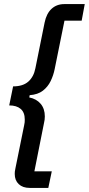

<svg xmlns="http://www.w3.org/2000/svg" viewBox="-20 -780 434 938"><path d="M216 138H125Q91 138 71.5 119.5Q52 101 52 70Q52 65 52.5 58.5Q53 52 55 44L98 -168Q100 -176 100.5 -182.5Q101 -189 101 -196Q101 -231 81 -248Q61 -265 25 -265L44 -358Q92 -358 118.5 -381.5Q145 -405 153 -447L198 -670Q207 -714 232 -737Q257 -760 294 -760H394L379 -679H295L247 -442Q241 -412 227.5 -384Q214 -356 189.5 -337Q165 -318 125 -315L123 -304Q158 -297 178.5 -273Q199 -249 199 -211Q199 -203 198 -195Q197 -187 195 -179L148 57H233Z"/></svg>

Font: IBM Plex Sans Medium
Style: Italic
Weight: 500
Italic angle: -11.31°
Designer: Mike Abbink, Paul van der Laan, Pieter van Rosmalen
Foundry: Bold Monday
Version: Version 3.201